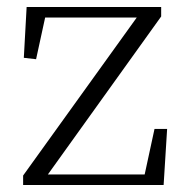

<svg xmlns="http://www.w3.org/2000/svg" viewBox="-20 -528 531 548"><path d="M46 0V-27L384 -497V-470L376 -478H239H86L113 -497L83 -359L48 -363L56 -508H440V-481L103 -11L109 -51L110 -30H254H414L389 -12L421 -160H457L447 0Z"/></svg>

Font: Noto Serif JP ExtraLight ExtraLight
Style: Regular
Weight: 250
Version: Version 2.003-H1;hotconv 1.1.1;makeotfexe 2.6.0